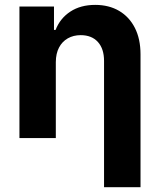

<svg xmlns="http://www.w3.org/2000/svg" viewBox="-20 -573 664 797"><path d="M211.7 -315.2V0H60.7V-545.9H204.1V-448.8H210.7Q229.5 -497 272.1 -524.9Q314.6 -552.7 375.2 -552.7Q432.1 -552.7 474.4 -527.9Q516.6 -503.1 539.9 -457.2Q563.3 -411.2 563.3 -347.3V204.1H411.9V-320.3Q411.9 -370.2 386.5 -398.6Q361 -427 315 -427.1Q284.9 -427.1 261.4 -413.8Q238 -400.5 225 -375.6Q211.9 -350.8 211.7 -315.2Z"/></svg>

Font: Inter V
Style: 
Weight: 400
Designer: Rasmus Andersson
Foundry: rsms
Version: Version 4.000;git-a3f224843